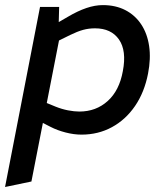

<svg xmlns="http://www.w3.org/2000/svg" viewBox="-36 -531 662 768"><path d="M289.9 7.5Q259.4 7.5 226.3 -1.1Q193.2 -9.6 166.3 -23.5L108.1 -53.2L136.7 -124.8L187.2 -104.1Q211.4 -94.4 236.2 -89.6Q261.1 -84.8 281.5 -84.8Q348.2 -84.8 394.9 -127Q441.6 -169.2 455.4 -246.8Q471 -328.3 439.9 -373Q408.8 -417.7 343.9 -417.7Q318.8 -417.7 296.1 -411.4Q273.4 -405.1 244.8 -391.1L193.9 -366L188.4 -436.6L235.8 -464Q274.7 -487 309.3 -498.8Q343.9 -510.6 375.5 -510.6Q426.5 -510.6 465.4 -490.5Q504.3 -470.4 528.7 -433.7Q553.1 -397 560.5 -346.9Q567.9 -296.8 556.2 -236.8Q541.7 -161.9 504.2 -107.1Q466.7 -52.3 411.8 -22.4Q356.9 7.5 289.9 7.5ZM-15.8 217 124.1 -503.2H200.6L198.3 -417.4L206.1 -400.2L89.7 195Z"/></svg>

Font: REM Medium
Style: Italic
Weight: 500
Italic angle: -11°
Designer: Octavio Pardo
Foundry: Ashler Design
Version: Version 1.005;gftools[0.9.28]